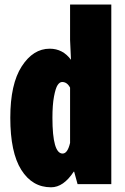

<svg xmlns="http://www.w3.org/2000/svg" viewBox="-20 -794 540 828"><path d="M200.2 13.7Q119.1 13.7 71.8 -61.5Q24.4 -136.7 24.4 -286.1Q24.4 -431.6 73.7 -507.8Q123 -584 194.3 -584Q251 -584 286.1 -536.1L282.2 -622.1V-774.4H460V0H314.5L299.8 -53.7H297.9Q253.9 13.7 200.2 13.7ZM250 -131.8Q271.5 -131.8 282.2 -177.7V-416Q269.5 -440.4 248 -440.4Q237.3 -440.4 228.5 -427.2Q219.7 -414.1 212.9 -377.9Q206.1 -341.8 206.1 -286.1Q206.1 -131.8 250 -131.8Z"/></svg>

Font: Gen Shin Gothic Monospace Heavy
Style: Bold
Weight: 800
Designer: [Source Han Sans]
Ryoko NISHIZUKA  (kana & ideographs); Paul D. Hunt (Latin, Greek & Cyrillic); Wenlong ZHANG  (bopomofo
Version: Version 1.002.20150607